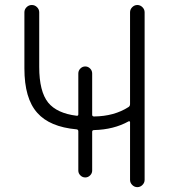

<svg xmlns="http://www.w3.org/2000/svg" viewBox="-20 -774 686 772"><path d="M294.9 -246.1Q294.9 -252.9 288.1 -253.9Q179.7 -263.7 129.9 -320.3Q78.1 -377.9 78.1 -499V-724.6Q78.1 -736.3 86.9 -745.1Q95.7 -753.9 107.9 -753.9Q120.1 -753.9 128.9 -745.1Q137.7 -736.3 137.7 -724.6V-504.9Q137.7 -406.2 173.8 -361.3Q209 -318.4 288.1 -308.6Q294.9 -307.6 294.9 -314.5V-478.5Q294.9 -490.2 303.2 -498.5Q311.5 -506.8 322.8 -506.8Q334 -506.8 342.3 -498.5Q350.6 -490.2 350.6 -478.5V-312.5Q350.6 -305.7 358.4 -305.7Q439.5 -306.6 497.1 -343.8Q502.9 -347.7 502.9 -355.5V-724.6Q502.9 -736.3 511.7 -745.1Q520.5 -753.9 532.2 -753.9Q543.9 -753.9 552.7 -745.1Q561.5 -736.3 561.5 -724.6V-50.8Q561.5 -39.1 552.7 -30.3Q543.9 -21.5 532.2 -21.5Q520.5 -21.5 511.7 -30.3Q502.9 -39.1 502.9 -50.8V-283.2Q502.9 -285.2 501 -286.1Q499 -287.1 497.1 -286.1Q437.5 -252.9 358.4 -251Q350.6 -251 350.6 -244.1V-87.9Q350.6 -77.1 342.3 -68.8Q334 -60.5 322.8 -60.5Q311.5 -60.5 303.2 -68.8Q294.9 -77.1 294.9 -87.9Z"/></svg>

Font: Gen Jyuu Gothic P Light
Style: Regular
Weight: 200
Designer: [Source Han Sans]
Ryoko NISHIZUKA  (kana & ideographs); Paul D. Hunt (Latin, Greek & Cyrillic); Wenlong ZHANG  (bopomofo
Version: Version 1.002.20150607